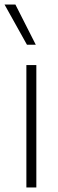

<svg xmlns="http://www.w3.org/2000/svg" viewBox="-40 -828 257 848"><path d="M76.5 0V-540.5H120.5V0ZM79 -630.5 -20 -808H28L118 -630.5Z"/></svg>

Font: Encode Sans SemiCondensed SemiCondensed ExtraLight
Style: Regular
Weight: 200
Width: 4
Designer: Multiple Designers
Foundry: Impallari Type
Version: Version 3.000; ttfautohint (v1.8.3) -l 8 -r 50 -G 200 -x 14 